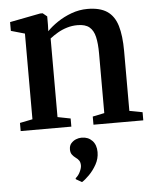

<svg xmlns="http://www.w3.org/2000/svg" viewBox="-56 -593 734 904"><g transform="rotate(-5 311.0 -141.0)"><path d="M88 -50.5V-455.5L23 -474V-515.5L167.5 -543.5H179.5L199.5 -527V-487.5L198.5 -457Q218.5 -478 248.5 -498.2Q278.5 -518.5 315.2 -532Q352 -545.5 391 -545.5Q449.5 -545.5 483.5 -522.8Q517.5 -500 531.8 -452.8Q546 -405.5 546 -333V-50L607.5 -38.5V0H372V-38.5L427.5 -50V-331.5Q427.5 -379 420.2 -410.2Q413 -441.5 393.8 -457.5Q374.5 -473.5 338 -473.5Q311.5 -473.5 287.8 -466.2Q264 -459 243.5 -447Q223 -435 206.5 -422V-50.5L267.5 -38.5V0H28V-38.5ZM380 130Q380 161 364.8 188.2Q349.5 215.5 329.5 235.5Q309.5 255.5 295.5 264H294L267 248.5L266.5 243.5Q280 233 288.2 215.5Q296.5 198 296.5 186Q296.5 172 291 163.2Q285.5 154.5 274.5 147Q265.5 140.5 258.5 131.2Q251.5 122 251.5 106.5Q251.5 88.5 261.2 77.5Q271 66.5 284.2 61.2Q297.5 56 309 56H312Q342 56 361 76Q380 96 380 130Z"/></g></svg>

Font: Merriweather 72pt SemiBold
Style: Regular
Weight: 600
Version: Version 2.100